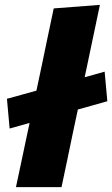

<svg xmlns="http://www.w3.org/2000/svg" viewBox="-20 -768 460 788"><path d="M45.5 0Q57 -52.5 67.2 -102Q77.5 -151.5 91 -214.5L101.5 -263.5Q82 -258 61.5 -252.2Q41 -246.5 19.5 -240.5L8.5 -362.5Q40 -371 70.2 -379.5Q100.5 -388 129.5 -396L150 -492.5Q162.5 -553.5 175 -612.5Q187.5 -671.5 200.5 -733.5L390 -748Q378 -690 364.5 -626.8Q351 -563.5 336.5 -493.5L327.5 -451Q347.5 -456.5 368 -462.2Q388.5 -468 409.5 -474L420.5 -352.5Q389 -343.5 358.5 -335Q328 -326.5 299.5 -318.5L277.5 -215Q264.5 -151 254 -101.8Q243.5 -52.5 232.5 0Z"/></svg>

Font: Commissioner ExtraBold
Style: Italic
Weight: 800
Italic angle: -12°
Designer: Kostas Bartsokas
Foundry: Kostas Bartsokas
Version: Version 1.000; ttfautohint (v1.8.3)